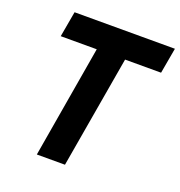

<svg xmlns="http://www.w3.org/2000/svg" viewBox="-127 -808 861 917"><g transform="rotate(20 303.5 -350.0)"><path d="M74 -570 97 -700H607L584 -570H401L303 0H160L257 -570Z"/></g></svg>

Font: Jost* 600 Semi
Style: Italic
Weight: 600
Italic angle: -10°
Version: Version 3.500